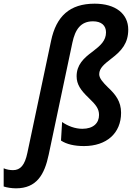

<svg xmlns="http://www.w3.org/2000/svg" viewBox="-148 -785 735 1045"><path d="M-61 240C51 240 94 166 117 57L246 -553C261 -624 291 -669 358 -669C404 -669 429 -646 429 -609C429 -564 399 -537 357 -505C306 -468 269 -431 269 -370C269 -326 291 -294 334 -253C376 -213 391 -192 391 -159C391 -116 361 -84 300 -84C261 -84 221 -99 190 -121L184 -20C214 0 257 10 309 10C432 10 511 -60 511 -171C511 -233 481 -271 438 -311C412 -337 392 -359 392 -381C392 -415 421 -437 458 -466C515 -509 550 -551 550 -624C550 -710 481 -765 367 -765C231 -765 158 -696 130 -563L1 47C-13 114 -37 141 -77 141C-94 141 -112 138 -128 131V230C-110 236 -84 240 -61 240Z"/></svg>

Font: Noto Sans SemiCondensed SemiBold
Style: Italic
Weight: 600
Width: 4
Italic angle: -12°
Designer: Monotype Design Team
Foundry: Monotype Imaging Inc.
Version: Version 2.013